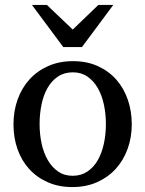

<svg xmlns="http://www.w3.org/2000/svg" viewBox="-20 -740 584 772"><path d="M405.8 -241.2Q405.8 -282.2 397.7 -319.8Q389.6 -357.4 373 -386.2Q356.4 -415 331.5 -432.1Q306.6 -449.2 272.9 -449.2Q238.3 -449.2 212.9 -432.1Q187.5 -415 171.1 -386.2Q154.8 -357.4 147 -319.8Q139.2 -282.2 139.2 -241.2Q139.2 -200.7 147.2 -163.1Q155.3 -125.5 171.9 -96.7Q188.5 -67.9 213.4 -50.5Q238.3 -33.2 272 -33.2Q306.2 -33.2 331.5 -50.3Q356.9 -67.4 373.3 -96.2Q389.6 -125 397.7 -162.6Q405.8 -200.2 405.8 -241.2ZM509.8 -240.2Q509.8 -187 492.9 -140.9Q476.1 -94.7 445.1 -60.8Q414.1 -26.9 369.9 -7.3Q325.7 12.2 271 12.2Q216.3 12.2 172.4 -7.1Q128.4 -26.4 97.7 -60.1Q66.9 -93.8 50.5 -139.9Q34.2 -186 34.2 -240.2Q34.2 -293.5 50.8 -339.8Q67.4 -386.2 98.6 -420.7Q129.9 -455.1 174.1 -474.6Q218.3 -494.1 273.9 -494.1Q329.6 -494.1 373.5 -474.1Q417.5 -454.1 447.8 -419.7Q478 -385.3 493.9 -339.1Q509.8 -293 509.8 -240.2ZM309.6 -550.8H234.4L108.4 -720.2H168.5L272.5 -621.1L375.5 -720.2H435.5Z"/></svg>

Font: Charis SIL Viet
Style: Regular
Weight: 400
Foundry: SIL International
Version: Version 5.000